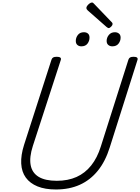

<svg xmlns="http://www.w3.org/2000/svg" viewBox="-20 -1486 1113 1525"><path d="M424 19Q338 19 278 -5.5Q218 -30 185 -75.5Q152 -121 148.5 -187Q145 -253 171 -335L389 -1012Q393 -1024 402 -1029.5Q411 -1035 431 -1035Q450 -1035 458.5 -1029Q467 -1023 463 -1010L241 -327Q212 -237 223.5 -175Q235 -113 287 -81.5Q339 -50 431 -50Q520 -50 588 -80.5Q656 -111 704.5 -172Q753 -233 781 -323L1000 -1012Q1004 -1024 1013 -1029.5Q1022 -1035 1041 -1035Q1080 -1035 1072 -1010L852 -316Q817 -204 757 -130Q697 -56 614 -18.5Q531 19 424 19ZM626 -1118Q607 -1118 594.5 -1129Q582 -1140 582 -1161Q582 -1187 598.5 -1208.5Q615 -1230 647 -1230Q666 -1230 678.5 -1219.5Q691 -1209 691 -1187Q691 -1161 675 -1139.5Q659 -1118 626 -1118ZM872 -1118Q853 -1118 840 -1129Q827 -1140 827 -1161Q827 -1187 844.5 -1208.5Q862 -1230 893 -1230Q911 -1230 924.5 -1219.5Q938 -1209 938 -1187Q938 -1161 921.5 -1139.5Q905 -1118 872 -1118ZM843 -1263Q839 -1263 835.5 -1265.5Q832 -1268 826 -1272L677 -1403Q670 -1410 668 -1414Q666 -1418 666 -1423Q666 -1431 673.5 -1441Q681 -1451 691.5 -1458.5Q702 -1466 710 -1466Q716 -1466 719 -1463.5Q722 -1461 727 -1456L868 -1309Q873 -1304 873.5 -1300.5Q874 -1297 874 -1294Q874 -1286 863 -1274.5Q852 -1263 843 -1263Z"/></svg>

Font: Playwrite CO Light
Style: Regular
Weight: 300
Version: Version 1.002